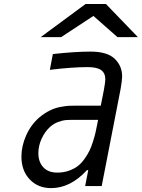

<svg xmlns="http://www.w3.org/2000/svg" viewBox="-20 -937 714 967"><path d="M474 -333.3H346.4Q322.3 -333.3 308.6 -332Q294.9 -330.7 272.8 -322.6Q250.7 -314.5 232.4 -298.2Q206.4 -274.7 189.8 -238.9Q173.2 -203.1 173.2 -165.4Q173.2 -121.7 197.9 -94.7Q222.7 -67.7 268.2 -67.7Q299.5 -67.7 325.8 -76.8Q352.2 -85.9 370.8 -99.9Q389.3 -113.9 404.9 -135.7Q420.6 -157.6 430 -176.8Q439.5 -196 447.9 -222.7Q456.4 -249.3 460.3 -266.3Q464.2 -283.2 468.8 -306.6ZM436.2 -677.1Q518.2 -677.1 556 -642.6Q595.1 -606.1 595.1 -552.1Q595.1 -532.6 587.2 -487.6L492.2 0H408.9L424.5 -80.1H418Q334.6 10.4 237.6 10.4Q171.2 10.4 129.6 -33.5Q87.9 -77.5 87.9 -148.4Q87.9 -201.8 112.3 -256.2Q136.7 -310.5 179.7 -347Q204.4 -367.2 230.5 -380.2Q256.5 -393.2 282.9 -398.1Q309.2 -403 324.2 -404Q339.2 -404.9 361.3 -404.9H487.6L503.3 -484.4Q510.4 -524.7 510.4 -537.1Q510.4 -568.4 489.9 -583.7Q469.4 -599 421.2 -599Q343.1 -599 231.1 -585.3L246.1 -664.7Q356.1 -677.1 436.2 -677.1ZM410.8 -916.7H513.7L674.5 -750H571.6L450.5 -856.8L287.8 -750H184.9Z"/></svg>

Font: TypoPRO Monoid
Style: Italic
Weight: 400
Width: 4
Italic angle: -11°
Monospace: yes
Version: Version 0.61